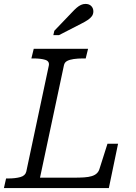

<svg xmlns="http://www.w3.org/2000/svg" viewBox="-39 -959 693 979"><path d="M410 -710 398 -661H384Q358 -661 337 -658Q316 -655 303 -648Q290 -641 287 -626L165 -53H334Q366 -53 389.5 -54.5Q413 -56 429 -61Q445 -66 454.5 -75Q464 -84 468 -97L509 -226H563L516 0H-19L-8 -49H3Q39 -49 64.5 -56Q90 -63 95 -84L210 -625Q214 -647 191.5 -654Q169 -661 132 -661H121L133 -710ZM328 -896Q341 -910 352 -919.5Q363 -929 374 -934Q385 -939 397 -939Q416 -939 426.5 -928Q437 -917 437 -901Q437 -887 429.5 -876.5Q422 -866 407.5 -856.5Q393 -847 373 -837L262 -780H233L238 -802Z"/></svg>

Font: Roboto Serif Light
Style: Italic
Weight: 300
Italic angle: -10°
Version: Version 1.007